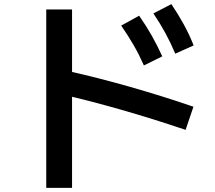

<svg xmlns="http://www.w3.org/2000/svg" viewBox="-20 -838 1040 930"><path d="M677 -521Q654 -573 627.5 -619Q601 -665 567 -714L654 -762Q688 -713 715 -665.5Q742 -618 766 -565ZM829 -578Q807 -630 781.5 -677Q756 -724 723 -773L810 -818Q843 -769 869.5 -721Q896 -673 918 -618ZM879 -209Q722 -262 568.5 -306Q415 -350 279 -381L309 -494Q453 -462 611 -417Q769 -372 917 -321ZM204 72V-792H329V72Z"/></svg>

Font: M PLUS 1 Thin SemiBold
Style: Regular
Weight: 600
Version: Version 1.001